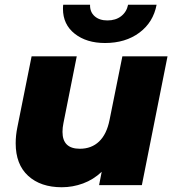

<svg xmlns="http://www.w3.org/2000/svg" viewBox="-20 -779 732 808"><path d="M685 -542 577 0H397L408 -56Q373 -23 329.5 -7Q286 9 240 9Q151 9 98.5 -39Q46 -87 46 -176Q46 -209 53 -243L113 -542H303L247 -261Q243 -242 243 -224Q243 -153 316 -153Q365 -153 397 -183.5Q429 -214 441 -274L495 -542ZM245 -742Q245 -753 246 -759H359Q358 -729 378 -711Q398 -693 432 -693Q467 -693 490 -711Q513 -729 519 -759H639Q625 -685 566.5 -641.5Q508 -598 422 -598Q344 -598 294.5 -637Q245 -676 245 -742Z"/></svg>

Font: Idrija
Style: Italic
Weight: 800
Italic angle: -11.3°
Designer: Julieta Ulanovsky
Foundry: Julieta Ulanovsky
Version: Version 7.200